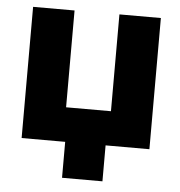

<svg xmlns="http://www.w3.org/2000/svg" viewBox="-48 -546 682 729"><g transform="rotate(5 292.5 -181.5)"><path d="M49 -500V0H215V137H369V0H536V-500H378V-131H207V-500Z"/></g></svg>

Font: LT Wave Alt Black
Style: Regular
Weight: 900
Designer: Daniel Lyons
Version: Version 2.5 (Glyphs App)